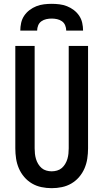

<svg xmlns="http://www.w3.org/2000/svg" viewBox="-20 -975 540 1003"><path d="M250 8Q223 8 196.5 2.5Q170 -3 147 -16.5Q124 -30 106.5 -50.5Q89 -71 78.5 -95.5Q68 -120 64 -146.5Q60 -173 60 -200V-735H161V-200Q161 -186 162.5 -172Q164 -158 168 -144.5Q172 -131 179.5 -118.5Q187 -106 197.5 -97Q208 -88 222 -84Q236 -80 250 -80Q264 -80 278 -84Q292 -88 302.5 -97Q313 -106 320.5 -118.5Q328 -131 332 -144.5Q336 -158 337.5 -172Q339 -186 339 -200V-735H440V-200Q440 -173 436 -146.5Q432 -120 421.5 -95.5Q411 -71 393.5 -50.5Q376 -30 353 -16.5Q330 -3 303.5 2.5Q277 8 250 8ZM86 -815Q86 -835 90.5 -855.5Q95 -876 106.5 -893Q118 -910 134.5 -922.5Q151 -935 170 -942.5Q189 -950 209.5 -952.5Q230 -955 250 -955Q270 -955 290.5 -952.5Q311 -950 330 -942.5Q349 -935 365.5 -922.5Q382 -910 393.5 -893Q405 -876 409.5 -855.5Q414 -835 414 -815H326Q326 -829 320.5 -842.5Q315 -856 303.5 -864Q292 -872 278 -875Q264 -878 250 -878Q236 -878 222 -875Q208 -872 196.5 -864Q185 -856 179.5 -842.5Q174 -829 174 -815Z"/></svg>

Font: Zed Mono Semibold
Style: Regular
Weight: 600
Monospace: yes
Designer: Belleve Invis
Foundry: Belleve Invis
Version: Version 1.0.0; ttfautohint (v1.8.4)